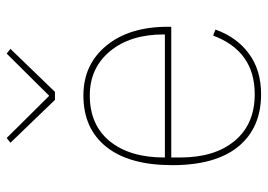

<svg xmlns="http://www.w3.org/2000/svg" viewBox="-133 -654 799 573"><g transform="rotate(-90 266.5 -367.5)"><path d="M254.9 -603 127 -735.8 141.1 -747.1 267.1 -620.1 393.1 -747.1 407.2 -735.8 278.8 -603ZM272 12.2Q171.4 12.2 115.7 -55.7Q60.1 -123.5 60.1 -252.9Q60.1 -381.3 114.7 -449.7Q169.4 -518.1 268.1 -518.1Q360.4 -518.1 416.7 -449.7Q473.1 -381.3 473.1 -266.1V-255.9H83V-229Q83 -126 132.8 -66.4Q182.6 -6.8 272 -6.8Q400.4 -6.8 446.8 -130.9L464.8 -124Q441.9 -60.1 392.6 -23.9Q343.3 12.2 272 12.2ZM83 -274.9H450.2V-278.8Q450.2 -378.4 400.1 -438.7Q350.1 -499 268.1 -499Q180.2 -499 131.6 -439.5Q83 -379.9 83 -276.9Z"/></g></svg>

Font: Anuphan Thin
Style: Regular
Weight: 250
Designer: Mike Abbink, Paul van der Laan, Pieter van Rosmalen, Mint Tantisuwanna
Foundry: Bold Monday; Cadson Demak
Version: Version 3.002;hotconv 1.0.109;makeotfexe 2.5.65596